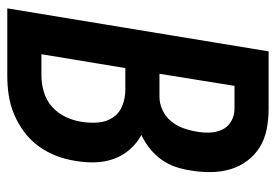

<svg xmlns="http://www.w3.org/2000/svg" viewBox="-138 -638 775 540"><g transform="rotate(90 250.0 -367.5)"><path d="M3 0 124 -735H286Q315 -735 343 -729.5Q371 -724 393.5 -710Q416 -696 432 -674.5Q448 -653 455.5 -627.5Q463 -602 463.5 -573.5Q464 -545 459 -516Q456 -495 449 -474Q442 -453 429 -434.5Q416 -416 398 -401.5Q380 -387 359 -377Q382 -365 399.5 -345Q417 -325 426 -300.5Q435 -276 436 -248Q437 -220 432 -192Q428 -165 418 -138.5Q408 -112 391 -88.5Q374 -65 350.5 -47.5Q327 -30 300.5 -19Q274 -8 247 -4Q220 0 193 0ZM187 -428H252Q270 -428 288 -436Q306 -444 319 -459Q332 -474 339 -492.5Q346 -511 349 -529Q353 -549 352.5 -568Q352 -587 344.5 -603.5Q337 -620 321 -629.5Q305 -639 286 -639H221ZM132 -96H193Q215 -96 238.5 -103Q262 -110 280 -126Q298 -142 308.5 -164.5Q319 -187 322 -209Q326 -233 324 -256Q322 -279 310 -297Q298 -315 277 -323.5Q256 -332 232 -332H171Z"/></g></svg>

Font: Iosevka Curly
Style: Bold Italic
Weight: 700
Italic angle: -9°
Monospace: yes
Designer: Belleve Invis
Foundry: Belleve Invis
Version: Version 22.1.2; ttfautohint (v1.8.4)